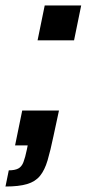

<svg xmlns="http://www.w3.org/2000/svg" viewBox="-54 -530 316 700"><path d="M-34 150 -22 91Q0 91 12.5 84.5Q25 78 31.5 61Q38 44 44 15L47 0H1L27 -127H161L141 -34Q130 19 119.5 54.5Q109 90 92 111Q75 132 45 141Q15 150 -34 150ZM83 -383 109 -510H242L216 -383Z"/></svg>

Font: Saira Condensed
Style: Bold Italic
Weight: 700
Width: 3
Italic angle: -12°
Designer: Hector Gatti with collaboration of the Omnibus-Type team
Foundry: Omnibus-Type
Version: Version 1.101